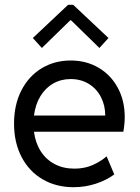

<svg xmlns="http://www.w3.org/2000/svg" viewBox="-20 -780 588 808"><path d="M39.1 -259.8Q39.1 -339.4 70.1 -399.7Q101.1 -460 155.3 -492.7Q209.5 -525.4 277.3 -525.4Q343.3 -525.4 395 -494.9Q446.8 -464.4 475.8 -410.4Q504.9 -356.4 504.9 -288.1Q504.9 -257.8 499 -225.6H123Q128.9 -178.7 151.4 -143.6Q173.8 -108.4 210.2 -89.4Q246.6 -70.3 293 -70.3Q335.4 -70.3 369.4 -85.2Q403.3 -100.1 428.7 -122.1L460.9 -45.9Q428.7 -22 383.8 -7.1Q338.9 7.8 289.1 7.8Q216.8 7.8 159.9 -25.1Q103 -58.1 71 -118.9Q39.1 -179.7 39.1 -259.8ZM422.9 -293.9Q422.9 -335.9 405 -371.1Q387.2 -406.2 354 -426.8Q320.8 -447.3 277.3 -447.3Q236.8 -447.3 203.9 -428.5Q170.9 -409.7 149.9 -375Q128.9 -340.3 123 -293.9ZM118.2 -620.1 266.6 -759.8H288.1L436.5 -620.1L398.4 -578.1L279.3 -694.3H275.4L156.2 -578.1Z"/></svg>

Font: Reddit Sans Strawberry
Style: Regular
Weight: 400
Designer: Stephen Hutchings
Foundry: Reddit
Version: Version 1.013